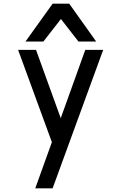

<svg xmlns="http://www.w3.org/2000/svg" viewBox="-20 -770 658 1040"><path d="M118 -545 265 -750H355L501 -545H405L310 -667L215 -545ZM171 250 261 0 78 -500H175L309 -130L442 -500H539L265 250Z"/></svg>

Font: Hermit
Style: Regular
Weight: 400
Designer: Pablo Caro
Version: Version 2.000;PS 002.000;hotconv 1.0.88;makeotf.lib2.5.64775